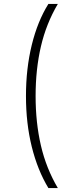

<svg xmlns="http://www.w3.org/2000/svg" viewBox="-20 -762 361 976"><path d="M226 194Q171 103 141.5 -16Q112 -135 112 -274Q112 -413 141.5 -533.5Q171 -654 226 -742H274Q215 -642 188 -526Q161 -410 161 -274Q161 -138 188 -22Q215 94 274 194Z"/></svg>

Font: Montserrat Z Light
Style: Regular
Weight: 300
Designer: Julieta Ulanovsky
Foundry: Julieta Ulanovsky
Version: Version 8.000